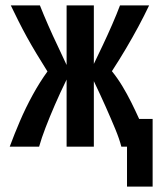

<svg xmlns="http://www.w3.org/2000/svg" viewBox="-20 -544 600 712"><path d="M451 148V0H430Q423 -28 407.5 -65.5Q392 -103 372 -148Q352 -193 328 -243V0H227V-249Q203 -200 183.5 -155Q164 -110 149 -71Q134 -32 125 0H16Q33 -46 54 -95Q75 -144 101 -191.5Q127 -239 156 -279Q134 -314 115 -345.5Q96 -377 79.5 -407Q63 -437 48.5 -466Q34 -495 20 -524H128Q141 -491 158.5 -451Q176 -411 194.5 -372.5Q213 -334 227 -303V-524H328V-307Q343 -338 361 -376Q379 -414 396 -453Q413 -492 425 -524H533Q515 -486 493.5 -446Q472 -406 447.5 -364.5Q423 -323 395 -280Q416 -254 433.5 -225Q451 -196 466.5 -165Q482 -134 496 -103H546V148Z"/></svg>

Font: Ubuntu Sans Mono SemiBold
Style: Regular
Weight: 600
Monospace: yes
Designer: Dalton Maag Ltd
Foundry: Dalton Maag Ltd
Version: Version 1.006